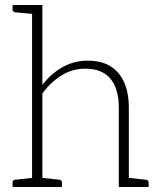

<svg xmlns="http://www.w3.org/2000/svg" viewBox="-20 -746 631 766"><path d="M108 0V-726H149V-407Q182 -451 228.5 -477.5Q275 -504 329 -504Q385 -504 421 -481.5Q457 -459 475.5 -417Q494 -375 494 -317V0H454V-317Q454 -391 421 -431.5Q388 -472 320 -472Q269 -472 226 -445.5Q183 -419 149 -373V0ZM481 0 486 -37 562 -29Q567 -29 570 -26Q573 -23 573 -18V0ZM30 0V-18Q30 -23 33 -26Q36 -29 40 -29L116 -37L121 0ZM121 -726 116 -690 40 -697Q36 -698 33 -700.5Q30 -703 30 -708V-726ZM136 0 140 -37 217 -29Q221 -29 224 -26Q227 -23 227 -18V0Z"/></svg>

Font: Aleo ExtraLight
Style: Regular
Weight: 250
Designer: Alessio Laiso
Foundry: Alessio Laiso
Version: Version 2.001;gftools[0.9.29]